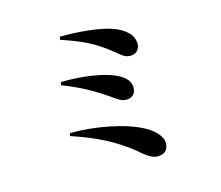

<svg xmlns="http://www.w3.org/2000/svg" viewBox="-108 -879 1216 1057"><g transform="rotate(-15 500.0 -350.0)"><path d="M719 -588C719 -629 697 -664 634 -694C552 -731 410 -739 316 -738L312 -721C432 -681 496 -650 581 -582C620 -551 633 -535 668 -536C704 -537 719 -568 719 -588ZM256 -495 253 -478C381 -429 453 -378 497 -349C537 -320 555 -308 581 -308C618 -308 635 -334 635 -362C635 -408 597 -435 551 -454C501 -475 391 -499 256 -495ZM232 -211 228 -195C361 -151 464 -100 558 -25C599 11 633 38 665 38C713 38 728 10 728 -23C728 -56 696 -95 647 -123C547 -181 367 -213 232 -211Z"/></g></svg>

Font: Noto Serif CJK KR
Style: Bold
Weight: 700
Designer: Ryoko NISHIZUKA 西塚涼子 (kana & ideographs); Frank Grießhammer (Latin, Greek & Cyrillic); Wenlong ZHANG 张文龙 (bopomofo); San
Foundry: Adobe
Version: Version 2.001;hotconv 1.1.0;makeotfexe 2.6.0